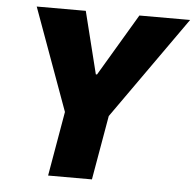

<svg xmlns="http://www.w3.org/2000/svg" viewBox="-51 -751 817 803"><g transform="rotate(5 357.5 -350.0)"><path d="M180 0H364L411 -270L715 -700H502L347 -439H342L277 -700H71L227 -271Z"/></g></svg>

Font: Fixel Text 20240404 ExtraBold
Style: Italic
Weight: 800
Width: 4
Italic angle: -10°
Designer: AlfaBravo + MacPaw
Foundry: Kyrylo Tkachov, Marchela Mozhyna, Serhii Makarenko, Maria Weinstein, Zakhar Kryvoshyya
Version: Version 1.211;Glyphs 3.2 (3225)